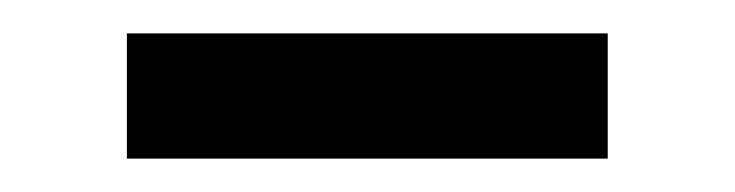

<svg xmlns="http://www.w3.org/2000/svg" viewBox="-20 -687 440 115"><path d="M56 -592V-667H344V-592Z"/></svg>

Font: Source Serif Pro Semibold
Style: Regular
Weight: 600
Designer: Frank Grießhammer
Foundry: Adobe Systems Incorporated
Version: Version 3.000;hotconv 1.0.109;makeotfexe 2.5.65596